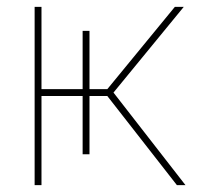

<svg xmlns="http://www.w3.org/2000/svg" viewBox="-20 -540 617 560"><path d="M81 0V-520H101V-280H221V-450H241V-280H293L490 -520H516L311 -270L521 0H496L293 -260H241V-90H221V-260H101V0Z"/></svg>

Font: M PLUS 1p Thin
Style: Regular
Weight: 250
Version: Version 1.062